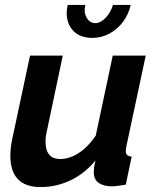

<svg xmlns="http://www.w3.org/2000/svg" viewBox="-20 -750 635 780"><path d="M145 10Q22 10 22 -118Q22 -135 24.5 -154.5Q27 -174 32 -196L102 -524H235L172 -225Q165 -196 165 -175Q165 -104 225 -104Q261 -104 298.5 -127.5Q336 -151 369 -199L438 -524H572L493 -154Q491 -142 491 -136Q491 -115 515 -114L491 0Q473 3 459 5Q445 7 435 7Q401 7 381 -7Q361 -21 361 -50Q361 -57 362 -67.5Q363 -78 368 -98Q323 -44 265.5 -17Q208 10 145 10ZM367 -656Q388 -656 408.5 -677Q429 -698 439 -730H511Q502 -691 479.5 -661Q457 -631 424.5 -613.5Q392 -596 355 -596Q306 -596 278.5 -624Q251 -652 251 -697Q251 -712 255 -730H327Q324 -718 324 -710Q324 -688 336 -672Q348 -656 367 -656Z"/></svg>

Font: Raleway
Style: Bold Italic
Weight: 700
Italic angle: -12°
Designer: Matt McInerney, Pablo Impallari, Rodrigo Fuenzalida
Foundry: Matt McInerney, Pablo Impallari, Rodrigo Fuenzalida
Version: Version 4.101;RELEASE